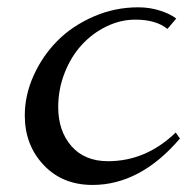

<svg xmlns="http://www.w3.org/2000/svg" viewBox="-20 -511 543 533"><path d="M469.2 -459.5 444.8 -430.7Q413.1 -456.5 355.5 -456.5Q314.5 -456.5 275.4 -437.5Q236.3 -418.5 206.8 -386.2Q177.2 -354 159.4 -308.6Q141.6 -263.2 141.6 -213.9Q141.6 -147.5 178.2 -105.5Q214.8 -63.5 279.8 -63.5Q385.3 -63.5 467.8 -143.1L479.5 -126.5Q369.6 2.4 236.8 2.4Q153.3 2.4 101.1 -53Q48.8 -108.4 48.8 -190.4Q48.8 -246.6 73.2 -301Q97.7 -355.5 138.9 -397.2Q180.2 -439 239.3 -464.8Q298.3 -490.7 363.8 -490.7Q396 -490.7 424.6 -481.4Q453.1 -472.2 469.2 -459.5Z"/></svg>

Font: Flanker
Style: Italic
Weight: 400
Italic angle: -12°
Designer: Flanker
Version: Version 2.027